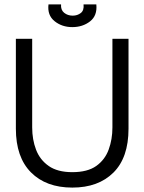

<svg xmlns="http://www.w3.org/2000/svg" viewBox="-20 -836 655 871"><path d="M308 15Q189 15 120.5 -54Q52 -123 52 -252V-660H126V-258Q126 -203 143.5 -157Q161 -111 201 -83Q241 -55 308 -55Q377 -55 416.5 -83Q456 -111 473 -157.5Q490 -204 490 -258V-660H563V-252Q563 -121 494.5 -53Q426 15 308 15ZM200 -816H257Q255 -791 271 -778Q287 -765 310 -765Q331 -765 346.5 -777Q362 -789 359 -816H417Q422 -765 388.5 -739Q355 -713 308 -713Q261 -713 227.5 -740Q194 -767 200 -816Z"/></svg>

Font: Bricolage Grotesque 48pt Light
Style: Regular
Weight: 300
Designer: Mathieu Triay
Foundry: Atelier Triay
Version: Version 1.000; ttfautohint (v1.8.4.7-5d5b);gftools[0.9.32]